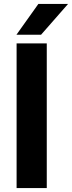

<svg xmlns="http://www.w3.org/2000/svg" viewBox="-20 -962 368 982"><path d="M64.9 -740.2H219.2V0H64.9ZM176.3 -941.9H328.1L189.9 -784.2H64Z"/></svg>

Font: Selawik
Style: Bold
Weight: 700
Designer: Aaron Bell
Foundry: Microsoft Corporation
Version: Version 1.01